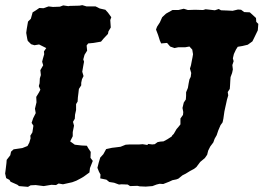

<svg xmlns="http://www.w3.org/2000/svg" viewBox="-55 -705 1025 747"><path d="M54 22 19 19 13 14 -14 2 -18 -5 -31 -12 -35 -30 -33 -45 -30 -70 -29 -83 -15 -101 -12 -115 -2 -124 32 -129 52 -137 59 -150 64 -167 63 -177 71 -190 75 -216 68 -227 74 -245 84 -265 81 -282 87 -307 86 -328 97 -346 102 -356 96 -370 99 -381 100 -400 104 -413 102 -432 113 -451 109 -465 112 -477 117 -494 116 -505 125 -518 97 -532 79 -529 66 -533 53 -546 51 -554 47 -577 49 -592 54 -621 65 -632 72 -657 85 -665 98 -674 114 -673 134 -680 151 -678 178 -679 191 -684 211 -681 216 -682 254 -683 265 -685 282 -680H317L333 -672L355 -667L365 -656L378 -638L374 -627L376 -598L367 -583L365 -573L348 -555L338 -543L309 -538L288 -536L282 -528L284 -508L274 -492L269 -474L272 -465L269 -449L265 -426L270 -409L264 -397L261 -383V-373L252 -359L250 -342L248 -326L247 -310L241 -300V-277L237 -259L236 -243L229 -231L233 -216L228 -191V-175L218 -155L236 -142L262 -139L283 -138L288 -129L298 -114L297 -91L306 -79L295 -51L293 -34L271 -18L261 -12L242 -2L226 4L190 12L173 9L163 15L145 14L115 19L84 15L64 16ZM335 -11 336 -26 330 -37 324 -52 329 -72 335 -92 347 -105 358 -125 381 -130 390 -131 414 -134 434 -142 450 -143H474H487L500 -144L518 -141L522 -145L537 -143L547 -144L558 -152L568 -154L581 -155L596 -163L613 -174L615 -178L621 -184L632 -203L639 -211L647 -221V-244L657 -258L658 -269L655 -285L660 -306L668 -318L669 -332V-346L676 -363L679 -381L682 -396L687 -406L689 -421L684 -438L688 -451L691 -467L694 -482L696 -494L693 -512L682 -524L665 -521H638L624 -518L607 -524L595 -538L572 -536L567 -547L560 -569L552 -590L556 -601L567 -618L576 -638L591 -652L616 -666H639L660 -671L676 -666L704 -667L735 -666L745 -669L781 -665L796 -670L805 -665L831 -664L850 -663L871 -668L883 -667L895 -658L917 -657L941 -635L942 -620L950 -612L948 -587L933 -556L927 -544L909 -531L888 -526L870 -523L863 -512L855 -495L851 -478L854 -467L849 -452L851 -435L848 -421L842 -405L841 -391L840 -372L839 -359L831 -347L833 -334L828 -317L825 -303L821 -285L818 -271L814 -243L811 -229L803 -218L794 -197L788 -179L780 -165L775 -151L763 -135L755 -119L751 -103L742 -90L724 -75L709 -55L700 -48L685 -40L667 -29L655 -23L639 -10L631 -7L616 -4L603 2L580 11L566 10L554 13L538 19L512 21L488 20L480 18L451 19L442 13L418 12L408 13L389 6L370 3L359 -6Z"/></svg>

Font: Winky Rough
Style: Bold Italic
Weight: 700
Italic angle: -8.97852°
Designer: Simon Atzbach
Foundry: typofactur
Version: Version 1.206; ttfautohint (v1.8.4.7-5d5b)